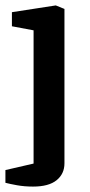

<svg xmlns="http://www.w3.org/2000/svg" viewBox="-27 -522 331 709"><path d="M95 167Q63 167 35.5 162Q8 157 -7 153V106L97 82V-410L17 -425V-477L179 -502L211 -489V81Q211 120 182 143.5Q153 167 95 167Z"/></svg>

Font: Faustina SemiBold
Style: Regular
Weight: 600
Designer: Alfonso Garcia
Foundry: http://www.omnibus-type.com
Version: Version 1.200